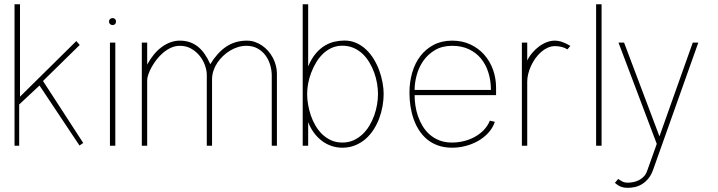

<svg xmlns="http://www.w3.org/2000/svg" viewBox="-20 -690 3399 909"><path d="M183.6 -306.6 357.4 -477.1 341.3 -495.6 74.7 -232.4V-669.9H48.8V0H70.8V-195.3L167 -285.2L356.4 -1L374 -13.2Z M525.9 -488.3H500.5V0H525.9ZM529.3 -588.9Q529.3 -592.3 528.1 -595Q526.9 -597.7 524.7 -599.9Q522.5 -602.1 519.5 -603.3Q516.6 -604.5 513.2 -604.5Q509.8 -604.5 506.6 -603.3Q503.4 -602.1 501 -599.9Q498.5 -597.7 497.3 -595Q496.1 -592.3 496.1 -588.9Q496.1 -585 497.3 -581.5Q498.5 -578.1 501 -575.9Q503.4 -573.7 506.6 -572.5Q509.8 -571.3 513.2 -571.3Q516.6 -571.3 519.5 -572.5Q522.5 -573.7 524.7 -575.9Q526.9 -578.1 528.1 -581.5Q529.3 -585 529.3 -588.9Z M651.4 -488.3V0H676.8V-310.5Q676.8 -321.8 682.4 -338.1Q688 -354.5 698 -372.6Q708 -390.6 721.9 -408.4Q735.8 -426.3 752.9 -440.7Q770 -455.1 789.8 -464.1Q809.6 -473.1 831.1 -473.1Q861.8 -473.1 885.5 -459.5Q909.2 -445.8 925.5 -425.3Q941.9 -404.8 950.4 -380.6Q959 -356.4 959 -335.9V0H983.9V-314Q983.9 -335 990.5 -355Q997.1 -375 1008.8 -392.6Q1020.5 -410.2 1036.1 -425Q1051.8 -439.9 1069.8 -450.7Q1087.9 -461.4 1107.4 -467.3Q1127 -473.1 1146.5 -473.1Q1176.8 -473.1 1199.5 -460.4Q1222.2 -447.8 1237.1 -427.5Q1252 -407.2 1259.3 -382.1Q1266.6 -356.9 1266.6 -332.5V0H1291V-341.8Q1291 -360.8 1286.1 -379.6Q1281.2 -398.4 1272.2 -415.8Q1263.2 -433.1 1250.2 -448Q1237.3 -462.9 1221.4 -473.9Q1205.6 -484.9 1187.3 -491.2Q1168.9 -497.6 1148.4 -497.6Q1120.6 -497.6 1095.9 -490.2Q1071.3 -482.9 1050 -468.5Q1028.8 -454.1 1010.3 -433.3Q991.7 -412.6 975.6 -386.2Q963.4 -413.6 948.7 -434.6Q934.1 -455.6 916.5 -469.5Q898.9 -483.4 877.7 -490.5Q856.4 -497.6 831.1 -497.6Q808.1 -497.6 786.4 -489.5Q764.6 -481.4 744.9 -466.8Q725.1 -452.1 708 -431.2Q690.9 -410.2 676.8 -384.3V-488.3Z M1439 -669.9H1413.1V0H1439V-111.8Q1449.7 -84 1466.3 -61.5Q1482.9 -39.1 1503.9 -23.2Q1524.9 -7.3 1549.6 1Q1574.2 9.3 1600.6 9.3Q1633.3 9.3 1660.6 -1.7Q1688 -12.7 1709.7 -31.2Q1731.4 -49.8 1747.8 -75Q1764.2 -100.1 1774.9 -128.4Q1785.6 -156.7 1791 -186.8Q1796.4 -216.8 1796.4 -245.1Q1796.4 -271 1791 -299.8Q1785.6 -328.6 1775.4 -356.7Q1765.1 -384.8 1749.5 -410.4Q1733.9 -436 1713.1 -455.6Q1692.4 -475.1 1666.7 -486.6Q1641.1 -498 1610.4 -498Q1587.9 -498 1564 -492.7Q1540 -487.3 1517.3 -473.6Q1494.6 -460 1474.4 -436Q1454.1 -412.1 1439 -375.5ZM1769.5 -245.1Q1769.5 -221.2 1765.1 -194.8Q1760.7 -168.5 1751.5 -142.8Q1742.2 -117.2 1728.3 -94.2Q1714.4 -71.3 1695.6 -53.7Q1676.8 -36.1 1653.1 -25.6Q1629.4 -15.1 1600.6 -15.1Q1571.8 -15.1 1548.3 -25.6Q1524.9 -36.1 1506.3 -53.7Q1487.8 -71.3 1474.1 -94.5Q1460.4 -117.7 1451.7 -143.3Q1442.9 -168.9 1438.5 -195.3Q1434.1 -221.7 1434.1 -245.1Q1434.1 -268.1 1438.7 -293.7Q1443.4 -319.3 1452.9 -344.7Q1462.4 -370.1 1476.3 -393.6Q1490.2 -417 1508.5 -434.8Q1526.9 -452.6 1550 -463.1Q1573.2 -473.6 1600.6 -473.6Q1629.4 -473.6 1653.3 -463.4Q1677.2 -453.1 1695.8 -435.8Q1714.4 -418.5 1728.3 -395.3Q1742.2 -372.1 1751.5 -346.7Q1760.7 -321.3 1765.1 -295.2Q1769.5 -269 1769.5 -245.1Z M2299.3 -118.7Q2288.1 -91.8 2268.3 -72.3Q2248.5 -52.7 2224.1 -40Q2199.7 -27.3 2172.9 -21.2Q2146 -15.1 2120.1 -15.1Q2086.4 -15.1 2060.3 -25.4Q2034.2 -35.6 2014.4 -53Q1994.6 -70.3 1981 -93Q1967.3 -115.7 1958.7 -140.6Q1950.2 -165.5 1946.5 -191.2Q1942.9 -216.8 1942.9 -239.7H2328.6V-274.4Q2328.6 -319.8 2314 -360.4Q2299.3 -400.9 2272.2 -431.4Q2245.1 -461.9 2206.8 -479.7Q2168.5 -497.6 2121.1 -497.6Q2071.3 -497.6 2033.4 -477.8Q1995.6 -458 1970 -424.3Q1944.3 -390.6 1931.4 -345.7Q1918.5 -300.8 1918.5 -251Q1918.5 -218.8 1923.3 -187Q1928.2 -155.3 1938.2 -126.5Q1948.2 -97.7 1964.4 -72.8Q1980.5 -47.9 2002.9 -29.5Q2025.4 -11.2 2054.7 -1Q2084 9.3 2121.1 9.3Q2151.4 9.3 2182.6 1.5Q2213.9 -6.3 2241.7 -21.7Q2269.5 -37.1 2291 -60.1Q2312.5 -83 2322.8 -113.3ZM1942.9 -264.2Q1942.9 -297.9 1952.9 -334.7Q1962.9 -371.6 1984.4 -402.3Q2005.9 -433.1 2039.8 -453.1Q2073.7 -473.1 2121.1 -473.1Q2165.5 -473.1 2199.7 -457Q2233.9 -440.9 2257.1 -412.8Q2280.3 -384.8 2292.2 -346.4Q2304.2 -308.1 2304.2 -264.2Z M2680.2 -472.7Q2662.1 -483.9 2643.3 -490.7Q2624.5 -497.6 2606 -497.6Q2587.4 -497.6 2568.4 -490.2Q2549.3 -482.9 2532 -470Q2514.6 -457 2500 -439.9Q2485.4 -422.9 2476.1 -403.3V-488.3H2450.7V0H2476.1V-303.2Q2476.1 -320.8 2480.7 -339.8Q2485.4 -358.9 2493.9 -377.7Q2502.4 -396.5 2514.6 -413.6Q2526.9 -430.7 2541.5 -443.6Q2556.2 -456.5 2573 -464.1Q2589.8 -471.7 2608.4 -471.7Q2615.7 -471.7 2623.5 -470.7Q2631.3 -469.7 2639.2 -467.8Q2647 -465.8 2653.8 -462.9Q2660.6 -460 2666.5 -456.1Z M2828.1 -669.9H2802.2V0H2828.1Z M2908.2 -488.3 3089.4 -8.8 3043.9 118.7Q3038.6 134.3 3028.6 145Q3018.6 155.8 3006.1 162.4Q2993.7 168.9 2979.5 171.9Q2965.3 174.8 2952.1 174.8Q2937 174.8 2926.3 169.2Q2915.5 163.6 2906.7 157.2L2891.1 175.8Q2897.9 181.6 2904.5 186Q2911.1 190.4 2918.5 193.4Q2925.8 196.3 2934.1 197.8Q2942.4 199.2 2952.6 199.2Q2968.3 199.2 2985.6 195.6Q3002.9 191.9 3019 182.1Q3035.2 172.4 3049.3 155.5Q3063.5 138.7 3072.8 111.8L3286.1 -488.3H3259.8L3102.1 -44.4L2934.6 -488.3Z"/></svg>

Font: SaysetthaMai Thin
Style: Regular
Weight: 100
Designer: John M. Durdin
Foundry: Lao Script for Windows
Version: Version 1.101